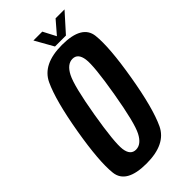

<svg xmlns="http://www.w3.org/2000/svg" viewBox="-226 -755 812 812"><g transform="rotate(-45 180.5 -349.0)"><path d="M129.5 4Q9.5 4 1.2 -69.8Q-7 -143.5 19.5 -299.5Q46.5 -457 81 -530.5Q115.5 -604 231 -604Q350.5 -604 358.8 -530Q367 -456 340.5 -299.5Q314 -142.5 279.5 -69.2Q245 4 129.5 4ZM139.5 -69Q171.5 -69 193.2 -111Q215 -153 240 -299.5Q265 -445.5 259 -488.2Q253 -531 221 -531Q189 -531 167 -488.5Q145 -446 120 -299.5Q95.5 -153.5 101.2 -111.2Q107 -69 139.5 -69ZM205.5 -620 159 -702.5H212L242 -645L291.5 -702.5H345L271 -620Z"/></g></svg>

Font: Anybody Condensed Medium
Style: Italic
Weight: 500
Width: 3
Italic angle: -10°
Designer: Tyler Finck
Foundry: Etcetera Type Company
Version: Version 1.010; ttfautohint (v1.8.3) -l 8 -r 50 -G 200 -x 14 